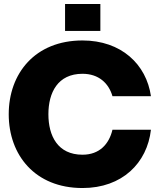

<svg xmlns="http://www.w3.org/2000/svg" viewBox="-20 -936 805 968"><path d="M396 12C596 12 722 -114 741 -282H547C530 -210 482 -156 396 -156C271 -156 224 -251 224 -360C224 -469 271 -564 396 -564C477 -564 528 -517 547 -451H741C718 -612 591 -732 396 -732C156 -732 24 -565 24 -360C24 -155 156 12 396 12ZM308 -780H486V-916H308Z"/></svg>

Font: Aspekta 850
Style: Regular
Weight: 850
Designer: Ivo Dolenc
Version: Version 2.000